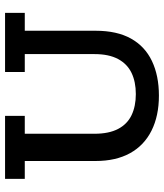

<svg xmlns="http://www.w3.org/2000/svg" viewBox="34 -656 633 740"><g transform="rotate(-90 350.0 -286.5)"><path d="M351 10Q273 10 216 -18.5Q159 -47 129 -101.5Q99 -156 99 -234V-507H30V-583H273V-507H204V-238Q204 -183 222.5 -147.5Q241 -112 275.5 -95.5Q310 -79 357 -79Q404 -79 438.5 -95.5Q473 -112 492 -147.5Q511 -183 511 -238V-507H442V-583H670V-507H601V-234Q601 -152 571 -98Q541 -44 484.5 -17Q428 10 351 10Z"/></g></svg>

Font: Rokkitt Medium
Style: Regular
Weight: 500
Version: Version 3.103